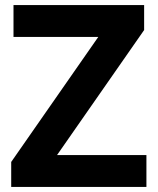

<svg xmlns="http://www.w3.org/2000/svg" viewBox="-20 -734 619 754"><path d="M555 0H24V-98L366 -589H33V-714H546V-616L204 -125H555Z"/></svg>

Font: Noto Sans Devanagari UI
Style: Bold
Weight: 700
Designer: Jelle Bosma - Monotype Design Team
Foundry: Monotype Imaging Inc.
Version: Version 2.004; ttfautohint (v1.8.4.7-5d5b)